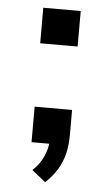

<svg xmlns="http://www.w3.org/2000/svg" viewBox="-49 -525 396 700"><g transform="rotate(5 149.5 -175.5)"><path d="M143 141 93 101Q112 83 123 64.5Q134 46 140.5 24.5Q147 3 147 -20L170 0H81V-130H218V-37Q218 -1 210.5 30Q203 61 186.5 88.5Q170 116 143 141ZM81 -362V-492H218V-362Z"/></g></svg>

Font: Nunito Sans 10pt Expanded SemiBold
Style: Regular
Weight: 600
Width: 7
Designer: Vernon Adams
Foundry: Vernon Adams
Version: Version 3.101;gftools[0.9.27]